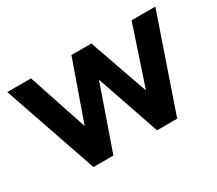

<svg xmlns="http://www.w3.org/2000/svg" viewBox="-104 -756 1091 967"><g transform="rotate(-30 441.5 -272.0)"><path d="M198 0H314L442 -367L568 0H685L872 -544H734L620 -202L500 -544H384L263 -201L149 -544H11Z"/></g></svg>

Font: Plus Jakarta Sans
Style: Bold
Weight: 700
Designer: Gumpita Rahayu
Foundry: Tokotype
Version: Version 2.004; ttfautohint (v1.8.3)